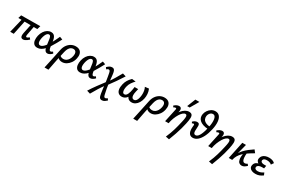

<svg xmlns="http://www.w3.org/2000/svg" viewBox="140 -2229 5951 4036"><g transform="rotate(30 3115.5 -211.0)"><path d="M359 6Q338 6 322 -5Q306 -16 301.5 -43.5Q297 -71 306 -118L367 -410H441L388 -125Q386 -115 385.5 -102Q385 -89 389.5 -80Q394 -71 406 -71Q415 -71 429.5 -79Q444 -87 465 -104L495 -67Q472 -45 448.5 -28.5Q425 -12 403 -3Q381 6 359 6ZM49 0 148 -410H220L135 0ZM514 -333 52 -337 76 -414 539 -418Z M706 8Q651 8 622 -23.5Q593 -55 587 -106.5Q581 -158 594 -218Q609 -282 640.5 -329Q672 -376 714 -401Q756 -426 801 -426Q840 -426 863.5 -409.5Q887 -393 900.5 -365Q914 -337 920.5 -302Q927 -267 932 -231Q937 -188 942 -150Q947 -112 957.5 -88.5Q968 -65 988 -65Q999 -65 1012 -72Q1025 -79 1038 -90L1063 -55Q1044 -32 1012.5 -13Q981 6 951 6Q921 6 903 -12.5Q885 -31 875 -61Q865 -91 859.5 -127.5Q854 -164 850 -200Q845 -250 838 -286Q831 -322 819.5 -341Q808 -360 785 -360Q762 -360 743 -340.5Q724 -321 710 -288Q696 -255 687 -213Q678 -166 680.5 -133Q683 -100 697 -82Q711 -64 736 -64Q763 -64 792 -86Q821 -108 850 -144.5Q879 -181 907 -229Q935 -277 960.5 -329Q986 -381 1009 -432L1079 -406Q1047 -346 1014.5 -286.5Q982 -227 947 -174Q912 -121 874.5 -80Q837 -39 795 -15.5Q753 8 706 8Z M1049 289Q1063 225 1076.5 163.5Q1090 102 1102.5 41.5Q1115 -19 1128 -78.5Q1141 -138 1153 -198Q1169 -272 1206 -322Q1243 -372 1293.5 -398.5Q1344 -425 1401 -425Q1460 -425 1496.5 -399.5Q1533 -374 1545.5 -327.5Q1558 -281 1545 -220Q1532 -154 1496 -102.5Q1460 -51 1411.5 -21.5Q1363 8 1309 8Q1277 8 1252.5 -1.5Q1228 -11 1211.5 -26.5Q1195 -42 1189 -58L1215 -98Q1228 -79 1252 -70.5Q1276 -62 1300 -62Q1339 -62 1369.5 -82Q1400 -102 1421.5 -137.5Q1443 -173 1453 -220Q1466 -285 1446.5 -319Q1427 -353 1381 -353Q1350 -353 1323.5 -336.5Q1297 -320 1277 -285.5Q1257 -251 1245 -200Q1227 -119 1214.5 -63.5Q1202 -8 1193.5 34Q1185 76 1178 112.5Q1171 149 1163 190.5Q1155 232 1144 289Z M1746 8Q1691 8 1662 -23.5Q1633 -55 1627 -106.5Q1621 -158 1634 -218Q1649 -282 1680.5 -329Q1712 -376 1754 -401Q1796 -426 1841 -426Q1880 -426 1903.5 -409.5Q1927 -393 1940.5 -365Q1954 -337 1960.5 -302Q1967 -267 1972 -231Q1977 -188 1982 -150Q1987 -112 1997.5 -88.5Q2008 -65 2028 -65Q2039 -65 2052 -72Q2065 -79 2078 -90L2103 -55Q2084 -32 2052.5 -13Q2021 6 1991 6Q1961 6 1943 -12.5Q1925 -31 1915 -61Q1905 -91 1899.5 -127.5Q1894 -164 1890 -200Q1885 -250 1878 -286Q1871 -322 1859.5 -341Q1848 -360 1825 -360Q1802 -360 1783 -340.5Q1764 -321 1750 -288Q1736 -255 1727 -213Q1718 -166 1720.5 -133Q1723 -100 1737 -82Q1751 -64 1776 -64Q1803 -64 1832 -86Q1861 -108 1890 -144.5Q1919 -181 1947 -229Q1975 -277 2000.5 -329Q2026 -381 2049 -432L2119 -406Q2087 -346 2054.5 -286.5Q2022 -227 1987 -174Q1952 -121 1914.5 -80Q1877 -39 1835 -15.5Q1793 8 1746 8Z M2433 285Q2400 285 2381 262Q2362 239 2352 171Q2345 120 2336.5 64.5Q2328 9 2325 -46Q2319 -87 2312 -129Q2305 -171 2298.5 -212Q2292 -253 2284 -291Q2276 -328 2265.5 -339Q2255 -350 2240 -350Q2229 -350 2215.5 -342.5Q2202 -335 2192 -324L2163 -362Q2193 -392 2220 -408.5Q2247 -425 2282 -425Q2304 -425 2319.5 -416Q2335 -407 2346 -382Q2357 -357 2363 -311Q2366 -288 2369 -262Q2372 -236 2374.5 -208.5Q2377 -181 2379.5 -154.5Q2382 -128 2384 -103Q2394 -35 2405 27Q2416 89 2431 151Q2439 188 2449.5 199Q2460 210 2475 210Q2485 210 2498.5 202.5Q2512 195 2523 184L2552 222Q2522 251 2495 268Q2468 285 2433 285ZM2151 289 2069 264Q2127 171 2194.5 79.5Q2262 -12 2334 -107L2356 -33Q2296 47 2245.5 128Q2195 209 2151 289ZM2367 -35 2344 -111Q2401 -188 2449.5 -269Q2498 -350 2540 -426L2621 -401Q2565 -312 2500.5 -219.5Q2436 -127 2367 -35Z M2757 11Q2708 11 2676.5 -16.5Q2645 -44 2636.5 -96Q2628 -148 2645 -221Q2659 -282 2688 -329Q2717 -376 2764 -422L2856 -411Q2818 -373 2785.5 -326Q2753 -279 2739 -217Q2731 -182 2730.5 -146Q2730 -110 2742.5 -85.5Q2755 -61 2783 -61Q2805 -61 2822 -76Q2839 -91 2851 -116Q2863 -141 2871.5 -172.5Q2880 -204 2885 -235L2895 -301H2982L2966 -232Q2953 -177 2954.5 -139Q2956 -101 2971.5 -81Q2987 -61 3013 -61Q3037 -61 3054.5 -75Q3072 -89 3084.5 -115.5Q3097 -142 3104 -180Q3112 -218 3112.5 -259.5Q3113 -301 3105 -341Q3097 -381 3079 -413L3173 -424Q3198 -367 3202 -308.5Q3206 -250 3195 -197Q3182 -135 3153.5 -88Q3125 -41 3085 -15Q3045 11 2998 11Q2939 11 2906.5 -25.5Q2874 -62 2872 -117L2913 -109Q2886 -48 2846.5 -18.5Q2807 11 2757 11Z M3202 289Q3216 225 3229.5 163.5Q3243 102 3255.5 41.5Q3268 -19 3281 -78.5Q3294 -138 3306 -198Q3322 -272 3359 -322Q3396 -372 3446.5 -398.5Q3497 -425 3554 -425Q3613 -425 3649.5 -399.5Q3686 -374 3698.5 -327.5Q3711 -281 3698 -220Q3685 -154 3649 -102.5Q3613 -51 3564.5 -21.5Q3516 8 3462 8Q3430 8 3405.5 -1.5Q3381 -11 3364.5 -26.5Q3348 -42 3342 -58L3368 -98Q3381 -79 3405 -70.5Q3429 -62 3453 -62Q3492 -62 3522.5 -82Q3553 -102 3574.5 -137.5Q3596 -173 3606 -220Q3619 -285 3599.5 -319Q3580 -353 3534 -353Q3503 -353 3476.5 -336.5Q3450 -320 3430 -285.5Q3410 -251 3398 -200Q3380 -119 3367.5 -63.5Q3355 -8 3346.5 34Q3338 76 3331 112.5Q3324 149 3316 190.5Q3308 232 3297 289Z M3985 272Q4013 208 4032.5 154Q4052 100 4067 50Q4082 0 4095 -52Q4108 -104 4122 -165Q4138 -232 4141.5 -271.5Q4145 -311 4136 -329Q4127 -347 4106 -347Q4077 -347 4045 -319Q4013 -291 3983.5 -242.5Q3954 -194 3930 -132Q3906 -70 3894 0H3831Q3855 -107 3891.5 -186.5Q3928 -266 3971 -319Q4014 -372 4059.5 -398.5Q4105 -425 4148 -425Q4198 -425 4219 -400.5Q4240 -376 4238.5 -323Q4237 -270 4218 -183Q4204 -115 4183.5 -42.5Q4163 30 4135.5 111.5Q4108 193 4070 289ZM3809 0 3878 -323Q3880 -329 3880 -336.5Q3880 -344 3876 -349.5Q3872 -355 3860 -355Q3848 -355 3835.5 -349.5Q3823 -344 3813 -337L3792 -369Q3820 -395 3850 -410Q3880 -425 3908 -425Q3934 -425 3948.5 -412.5Q3963 -400 3966.5 -378.5Q3970 -357 3964 -330L3894 0ZM4052 -507 4133 -711H4231L4113 -507Z M4370 -188Q4373 -212 4373.5 -226.5Q4374 -241 4370 -247.5Q4366 -254 4355 -254Q4347 -254 4337 -251Q4327 -248 4320 -242L4302 -273Q4324 -297 4350.5 -310.5Q4377 -324 4403 -324Q4437 -324 4449.5 -306.5Q4462 -289 4462 -262Q4462 -235 4460 -206Q4456 -168 4457 -135.5Q4458 -103 4469 -83.5Q4480 -64 4506 -64Q4538 -64 4564 -91.5Q4590 -119 4609.5 -163Q4629 -207 4644 -259Q4659 -311 4668 -360Q4679 -411 4682.5 -460Q4686 -509 4680 -548.5Q4674 -588 4656.5 -611Q4639 -634 4606 -634Q4580 -634 4559.5 -619.5Q4539 -605 4525 -582Q4511 -559 4506 -531Q4500 -493 4515 -456Q4530 -419 4576.5 -395Q4623 -371 4707 -367L4687 -306Q4604 -309 4548.5 -328.5Q4493 -348 4461.5 -378.5Q4430 -409 4420.5 -447Q4411 -485 4419 -524Q4428 -573 4457.5 -615.5Q4487 -658 4530 -684.5Q4573 -711 4625 -711Q4689 -711 4726.5 -667.5Q4764 -624 4772 -543.5Q4780 -463 4756 -354Q4731 -238 4689.5 -156Q4648 -74 4595.5 -30.5Q4543 13 4483 13Q4448 13 4424 -2.5Q4400 -18 4386.5 -45.5Q4373 -73 4369.5 -109.5Q4366 -146 4370 -188Z M5031 272Q5059 208 5078.5 154Q5098 100 5113 50Q5128 0 5141 -52Q5154 -104 5168 -165Q5184 -232 5187.5 -271.5Q5191 -311 5182 -329Q5173 -347 5152 -347Q5123 -347 5091 -319Q5059 -291 5029.5 -242.5Q5000 -194 4976 -132Q4952 -70 4940 0H4877Q4901 -107 4937.5 -186.5Q4974 -266 5017 -319Q5060 -372 5105.5 -398.5Q5151 -425 5194 -425Q5244 -425 5265 -400.5Q5286 -376 5284.5 -323Q5283 -270 5264 -183Q5250 -115 5229.5 -42.5Q5209 30 5181.5 111.5Q5154 193 5116 289ZM4855 0 4924 -323Q4926 -329 4926 -336.5Q4926 -344 4922 -349.5Q4918 -355 4906 -355Q4894 -355 4881.5 -349.5Q4869 -344 4859 -337L4838 -369Q4866 -395 4896 -410Q4926 -425 4954 -425Q4980 -425 4994.5 -412.5Q5009 -400 5012.5 -378.5Q5016 -357 5010 -330L4940 0Z M5405 0Q5418 -85 5451 -148.5Q5484 -212 5529.5 -261.5Q5575 -311 5627.5 -351Q5680 -391 5734 -427L5785 -362Q5750 -341 5709 -316.5Q5668 -292 5626 -262.5Q5584 -233 5545.5 -195Q5507 -157 5478.5 -109.5Q5450 -62 5437 0ZM5354 0 5442 -418H5531L5424 0ZM5664 6Q5629 6 5602.5 -16.5Q5576 -39 5567 -91Q5558 -143 5572 -232L5636 -300Q5626 -211 5632.5 -161Q5639 -111 5656 -91Q5673 -71 5696 -71Q5706 -71 5718 -74Q5730 -77 5741 -82.5Q5752 -88 5760 -94L5788 -58Q5758 -29 5729.5 -11.5Q5701 6 5664 6Z M6000 11Q5953 11 5916 -4Q5879 -19 5861.5 -49Q5844 -79 5856 -124Q5869 -178 5924.5 -202Q5980 -226 6059 -226L6055 -186Q6007 -186 5969.5 -202Q5932 -218 5914.5 -248.5Q5897 -279 5909 -321Q5917 -354 5941 -378.5Q5965 -403 6002.5 -416.5Q6040 -430 6089 -430Q6135 -430 6171 -417.5Q6207 -405 6231 -380L6190 -321Q6175 -337 6146 -348.5Q6117 -360 6077 -360Q6040 -360 6015.5 -348Q5991 -336 5986 -312Q5981 -292 5991 -278Q6001 -264 6021.5 -257Q6042 -250 6070 -250H6119L6107 -181H6059Q6009 -181 5979.5 -165.5Q5950 -150 5945 -126Q5939 -96 5959 -79Q5979 -62 6016 -62Q6059 -62 6092.5 -76Q6126 -90 6154 -110L6179 -52Q6139 -22 6098 -5.5Q6057 11 6000 11Z"/></g></svg>

Font: Ysabeau Infant SemiBold
Style: Italic
Weight: 600
Italic angle: -12°
Designer: Christian Thalmann (Catharsis Fonts)
Version: Version 2.002; featfreeze: ss01,ss02,lnum